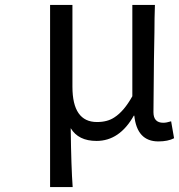

<svg xmlns="http://www.w3.org/2000/svg" viewBox="-20 -563 729 782"><path d="M184 199V-543H275V-210Q275 -66 375 -66Q418 -66 446 -85Q485 -110 519 -171V-543H611Q610 -527 609.5 -489Q609 -451 609 -431L607 -319Q605 -139 605 -106Q605 -63 645 -63Q658 -63 677 -69L689 0Q664 13 625 13Q538 13 527 -92H525Q467 11 373 11Q299 11 268 -41Q270 119 276 199Z"/></svg>

Font: Source Han Sans Regular
Style: Regular
Weight: 400
Designer: Ryoko NISHIZUKA  (kana & ideographs); Paul D. Hunt (Latin, Greek & Cyrillic); Wenlong ZHANG  (bopomofo); Sandoll Communi
Foundry: Adobe Systems Incorporated
Version: Version 1.00 January 18, 2024, initial release